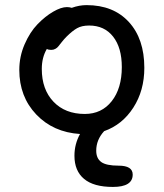

<svg xmlns="http://www.w3.org/2000/svg" viewBox="-20 -508 646 758"><path d="M425.8 230Q349.6 230 311.8 198.2Q273.9 166.5 273.9 106.9Q273.9 61 295.9 21Q189.9 14.2 123 -56.2Q56.2 -126.5 56.2 -231.9Q56.2 -284.7 77.1 -333Q98.1 -381.3 128.2 -412.4Q158.2 -443.4 189.7 -461.7Q221.2 -480 244.1 -480Q254.4 -480 263.2 -477.1Q293 -487.8 321.8 -487.8Q427.7 -487.8 488.8 -421.1Q549.8 -354.5 549.8 -240.2Q549.8 -150.4 506.3 -83Q462.9 -15.6 391.1 9.8Q359.9 43.9 359.9 86.9Q359.9 117.2 379.6 131.6Q399.4 146 448.2 146Q503.9 146 503.9 181.2Q503.9 230 425.8 230ZM145 -235.8Q145 -154.8 191.2 -106.4Q237.3 -58.1 314.9 -58.1Q381.3 -58.1 421.1 -108.6Q460.9 -159.2 460.9 -243.2Q460.9 -319.8 426.5 -363.5Q392.1 -407.2 332 -407.2Q303.2 -407.2 284.4 -396.7Q265.6 -386.2 242.2 -362.8Q232.9 -353.5 223.9 -342Q214.8 -330.6 210.4 -325Q206.1 -319.3 198.7 -315.2Q191.4 -311 182.1 -311Q170.4 -311 165 -314.9Q145 -281.2 145 -235.8Z"/></svg>

Font: Shantell Sans Bouncy
Style: Regular
Weight: 400
Designer: Stephen Nixon, Anya Danilova, Shantell Martin
Foundry: Arrow Type
Version: Version 1.006;[9816181b4]